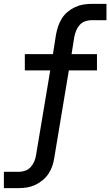

<svg xmlns="http://www.w3.org/2000/svg" viewBox="-48 -755 569 990"><path d="M-28 215V131H49Q66 131 82.5 125Q99 119 110.5 106Q122 93 129 76.5Q136 60 138 44L211 -392H80V-476H225L241 -578Q245 -599 252 -620Q259 -641 271 -660Q283 -679 301 -694Q319 -709 339.5 -718.5Q360 -728 381.5 -731.5Q403 -735 424 -735H501V-651H424Q407 -651 390.5 -645Q374 -639 362.5 -626Q351 -613 344.5 -596.5Q338 -580 335 -564L321 -476H452V-392H307L232 58Q229 79 222 100Q215 121 202.5 140Q190 159 172 174Q154 189 133.5 198.5Q113 208 91.5 211.5Q70 215 49 215Z"/></svg>

Font: Iosevka Aile Medium Oblique
Style: Regular
Weight: 500
Italic angle: -9°
Designer: Belleve Invis
Foundry: Belleve Invis
Version: Version 31.1.0; ttfautohint (v1.8.4)